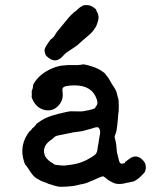

<svg xmlns="http://www.w3.org/2000/svg" viewBox="-20 -691 587 742"><path d="M101 -325Q101 -325 102 -325ZM284 -440 296 -441Q300 -445 328 -436.5Q356 -428 371 -418Q386 -408 387 -405.5Q388 -403 394 -396Q400 -389 405.5 -378.5Q411 -368 420.5 -354Q430 -340 432 -329Q434 -318 436.5 -311.5Q439 -305 439 -282.5Q439 -260 438 -256.5Q437 -253 436.5 -243.5Q436 -234 435.5 -230.5Q435 -227 433 -205.5Q431 -184 426.5 -174Q422 -164 423.5 -158.5Q425 -153 426 -148Q427 -143 428 -139.5Q429 -136 430 -122Q431 -108 432 -102Q433 -96 435 -90Q437 -84 439 -74Q442 -57 452.5 -58.5Q463 -60 463 -62.5Q463 -65 465 -66Q467 -67 477 -75Q507 -100 534 -70Q544 -59 543.5 -43.5Q543 -28 535 -20.5Q527 -13 523.5 -9Q520 -5 516 -2Q512 1 504.5 6Q497 11 483.5 13Q470 15 460 18Q435 23 419 16Q403 9 392.5 0Q382 -9 378 -9.5Q374 -10 343.5 4Q313 18 300 20Q287 22 277.5 25Q268 28 240.5 30Q213 32 202 29.5Q191 27 191 26.5Q191 26 181 23.5Q171 21 167.5 19.5Q164 18 163.5 17.5Q163 17 160 16Q157 15 152 13Q147 11 143.5 10Q140 9 135 6Q124 -1 127 2Q116 -5 111 -10Q106 -15 106 -15.5Q106 -16 101 -22Q96 -28 96 -29Q96 -30 91 -37Q86 -44 83 -48.5Q80 -53 79 -53Q78 -53 74 -63Q51 -130 96 -186Q95 -183 100 -188Q106 -197 107 -197Q108 -197 110.5 -199Q113 -201 112.5 -201.5Q112 -202 116 -205.5Q120 -209 119.5 -210.5Q119 -212 140.5 -226Q162 -240 203.5 -250.5Q245 -261 254 -261Q263 -261 279 -260.5Q295 -260 301 -261Q307 -262 308.5 -262.5Q310 -263 316.5 -264Q323 -265 324.5 -265.5Q326 -266 332 -267.5Q338 -269 338.5 -269.5Q339 -270 341.5 -270.5Q344 -271 346.5 -272.5Q349 -274 348.5 -275.5Q348 -277 352 -281Q360 -291 354 -307Q336 -361 269 -361Q225 -361 222 -349Q220 -346 222 -334Q225 -310 213 -292Q190 -258 152 -266Q123 -273 108 -302Q101 -315 102 -323L103 -317Q102 -342 103.5 -343Q105 -344 105.5 -346.5Q106 -349 107 -353Q108 -357 108 -361Q108 -365 115 -375Q141 -413 195 -432Q215 -438 223 -438Q231 -438 236 -439Q241 -440 262.5 -439.5Q284 -439 284 -440ZM177 -150Q150 -132 150 -107Q150 -79 184 -60Q188 -58 187 -57L194 -54Q205 -53 218 -51.5Q231 -50 262 -55.5Q293 -61 317 -74Q341 -87 348 -94Q354 -99 356 -110Q358 -121 358.5 -126.5Q359 -132 359.5 -132Q360 -132 360.5 -136.5Q361 -141 361.5 -144Q362 -147 363.5 -157Q365 -167 366.5 -173.5Q368 -180 366 -188Q364 -196 359.5 -198.5Q355 -201 341.5 -196.5Q328 -192 317 -189.5Q306 -187 302.5 -185.5Q299 -184 282 -182Q265 -180 264 -179.5Q263 -179 248.5 -176.5Q234 -174 224.5 -171.5Q215 -169 205 -167.5Q195 -166 189.5 -160.5Q184 -155 177 -150ZM264 -642 275 -650Q275 -650 277.5 -652.5Q280 -655 280 -655Q280 -655 282 -656.5Q284 -658 284 -659L290 -663Q290 -664 295 -666Q300 -668 299 -669Q299 -670 307 -671Q326 -673 338.5 -664.5Q351 -656 351 -654.5Q351 -653 353 -649Q359 -639 360.5 -629.5Q362 -620 357.5 -605.5Q353 -591 349.5 -586Q346 -581 344 -578Q338 -567 317.5 -550Q297 -533 287.5 -524Q278 -515 274.5 -513Q271 -511 262 -504.5Q253 -498 243 -492Q233 -486 224.5 -476Q216 -466 208 -462Q187 -449 160 -474Q155 -479 153 -489Q151 -499 154.5 -506Q158 -513 160.5 -517Q163 -521 166 -525Q175 -538 178 -541Q179 -539 182.5 -543.5Q186 -548 187 -548Q188 -548 188 -549Q188 -550 191 -553.5Q194 -557 194 -559Q194 -561 219 -591Q255 -635 256 -634.5Q257 -634 260.5 -638Q264 -642 264 -642Z"/></svg>

Font: TT2020 Style E
Style: Regular
Weight: 400
Version: Version 00.2